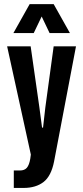

<svg xmlns="http://www.w3.org/2000/svg" viewBox="-20 -758 409 945"><path d="M47.9 167V81.1H78.1Q100.6 81.1 112.1 67.9Q123.5 54.7 128.9 23.9L131.8 2.9L15.1 -529.8H130.9L173.8 -230L187 -129.9H191.9L203.1 -229L244.1 -529.8H354L246.1 37.1Q231.9 108.9 194.1 137.9Q156.2 167 96.2 167ZM45.9 -595.2 126 -737.8H244.1L324.2 -595.2H224.1L185.1 -676.8L146 -595.2Z"/></svg>

Font: Lumene Sans Condensed
Style: Bold
Weight: 600
Width: 3
Designer: Deni Anggara
Version: Version 1.003;Glyphs 3.1.2 (3151)